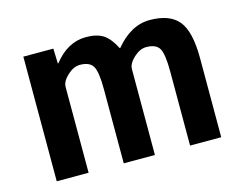

<svg xmlns="http://www.w3.org/2000/svg" viewBox="-79 -651 976 773"><g transform="rotate(-15 409.0 -265.0)"><path d="M69.3 -519.5H194.3L196.3 -457H198.2Q255.9 -530.3 332 -530.3Q377.9 -530.3 404.3 -513.2Q430.7 -496.1 453.1 -452.1H455.1Q519.5 -530.3 598.6 -530.3Q681.6 -530.3 718.3 -485.4Q754.9 -440.4 754.9 -330.1V0H625V-309.6Q625 -382.8 610.8 -405.8Q596.7 -428.7 556.6 -428.7Q530.3 -428.7 504.4 -404.8Q478.5 -380.9 478.5 -357.4V0H348.6V-309.6Q348.6 -381.8 334.5 -405.3Q320.3 -428.7 280.3 -428.7Q253.9 -428.7 228 -404.8Q202.1 -380.9 202.1 -357.4V0H69.3Z"/></g></svg>

Font: Mgen+ 1c bold
Style: Bold
Weight: 700
Designer: [Source Han Sans]
Ryoko NISHIZUKA  (kana & ideographs); Paul D. Hunt (Latin, Greek & Cyrillic); Wenlong ZHANG  (bopomofo
Version: Version 1.059.20150602